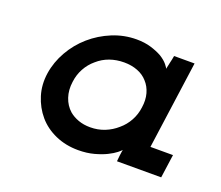

<svg xmlns="http://www.w3.org/2000/svg" viewBox="-76 -491 700 608"><g transform="rotate(20 273.5 -187.5)"><path d="M62 -187Q68 -226 88.5 -262Q109 -298 140 -325Q171 -352 210 -368Q249 -384 291 -384Q318 -384 339.5 -377.5Q361 -371 377 -362Q393 -352 401.5 -341.5Q410 -331 410 -328Q412 -339 415 -351Q418 -363 420 -375H489L448 -79H524L513 0H364L366 -20Q367 -27 367.5 -31Q368 -35 369 -40Q367 -37 357 -29Q347 -21 330 -12.5Q313 -4 289 2.5Q265 9 236 9Q194 9 159 -6.5Q124 -22 101 -49Q78 -76 67 -111.5Q56 -147 62 -187ZM146 -188Q142 -160 150 -136Q158 -112 176 -96Q189 -85 207 -78.5Q225 -72 247 -72Q273 -72 295.5 -81Q318 -90 336 -106Q354 -121 365.5 -142Q377 -163 380 -187Q384 -213 378 -234.5Q372 -256 358 -271Q345 -286 324.5 -294Q304 -302 279 -302Q253 -302 230.5 -294Q208 -286 190 -270Q172 -255 160.5 -234Q149 -213 146 -188Z"/></g></svg>

Font: Josefin Slab
Style: Bold Italic
Weight: 700
Italic angle: -12°
Designer: Santiago Orozco
Foundry: Typemade
Version: Version 2.000